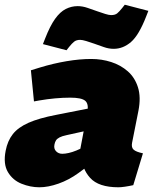

<svg xmlns="http://www.w3.org/2000/svg" viewBox="-39 -785 661 814"><path d="M526 0Q508 4 491 6.5Q474 9 463 9Q379 9 343 -31Q307 -71 308 -126L301 -151L331 -309Q338 -344 322.5 -357.5Q307 -371 259 -371Q228 -371 195 -368Q162 -365 127 -359L105 -355L92 -487L131 -499Q187 -516 243 -525.5Q299 -535 348 -535Q392 -535 432.5 -522Q473 -509 503 -482.5Q533 -456 546 -414.5Q559 -373 548 -316L521 -180Q517 -160 527.5 -150.5Q538 -141 567 -135ZM128 9Q90 9 52.5 -6Q15 -21 -5.5 -55.5Q-26 -90 -15 -146Q-7 -188 15.5 -216.5Q38 -245 82 -264.5Q126 -284 199 -298L341 -326L320 -229L243 -212Q224 -208 213.5 -202.5Q203 -197 198.5 -190Q194 -183 192 -173Q188 -155 198.5 -144Q209 -133 225 -133Q237 -133 252.5 -136.5Q268 -140 285 -147L312 -159L346 -90L293 -51Q253 -22 209 -6.5Q165 9 128 9ZM243 -572 143 -598 152 -621Q173 -675 194.5 -705Q216 -735 240 -747Q264 -759 290 -759Q311 -759 332.5 -751.5Q354 -744 374 -737Q391 -731 407 -726Q423 -721 432 -721Q449 -721 458 -728.5Q467 -736 479 -751L490 -765L590 -739L581 -716Q550 -636 516.5 -607Q483 -578 443 -578Q422 -578 401 -585.5Q380 -593 360 -600Q343 -606 326.5 -611Q310 -616 301 -616Q285 -616 275.5 -608.5Q266 -601 254 -586Z"/></svg>

Font: REM Black
Style: Italic
Weight: 900
Italic angle: -11°
Designer: Octavio Pardo
Foundry: Ashler Design
Version: Version 1.005;gftools[0.9.28]